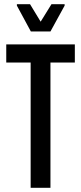

<svg xmlns="http://www.w3.org/2000/svg" viewBox="-20 -901 390 921"><path d="M127 0V-601H10V-688H339V-601H222V0ZM128 -750 61 -874V-881H124L175 -797L227 -881H290V-874L222 -750Z"/></svg>

Font: Saira ExtraCondensed SemiBold
Style: Regular
Weight: 600
Width: 2
Designer: Hector Gatti with collaboration of the Omnibus-Type team
Foundry: Omnibus-Type
Version: Version 1.101